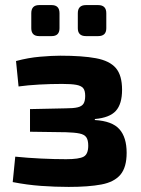

<svg xmlns="http://www.w3.org/2000/svg" viewBox="-20 -724 556 755"><path d="M217 -505Q304 -505 357.5 -495Q411 -485 435.5 -456.5Q460 -428 460 -371Q460 -315 435.5 -288Q411 -261 353 -256V-252Q421 -248 449.5 -216Q478 -184 478 -123Q478 -66 453.5 -37Q429 -8 378.5 1.5Q328 11 250 11Q197 11 141.5 7Q86 3 30 -8L40 -108Q89 -103 142 -100.5Q195 -98 240 -98Q291 -98 309 -108Q327 -118 327 -151Q327 -173 319.5 -184Q312 -195 293 -199Q274 -203 240 -204L98 -206V-295L239 -298Q269 -298 285.5 -302Q302 -306 308.5 -316.5Q315 -327 315 -347Q315 -368 307 -377.5Q299 -387 279.5 -390.5Q260 -394 224 -394Q179 -394 134 -391.5Q89 -389 53 -384L43 -484Q91 -497 138 -501Q185 -505 217 -505ZM366 -704Q398 -704 398 -672V-613Q398 -582 366 -582H318Q286 -582 286 -613V-672Q286 -704 318 -704ZM183 -704Q214 -704 214 -672V-613Q214 -582 183 -582H134Q103 -582 103 -613V-672Q103 -704 134 -704Z"/></svg>

Font: Exo 2
Style: Bold
Weight: 700
Designer: Natanael Gama
Foundry: Natanael Gama
Version: Version 2.010